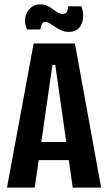

<svg xmlns="http://www.w3.org/2000/svg" viewBox="-20 -859 495 879"><path d="M12 0 134 -660H323L443 0H313L233 -562H220L139 0ZM111 -126V-209H348V-126ZM295 -713Q276 -713 260.5 -720Q245 -727 232 -736Q219 -745 208 -752Q197 -759 187 -759Q176 -759 171 -747.5Q166 -736 165 -724H104Q91 -752 95.5 -778Q100 -804 118.5 -821.5Q137 -839 165 -839Q182 -839 196 -832.5Q210 -826 222 -817Q234 -808 245 -801.5Q256 -795 268 -795Q282 -795 287 -806.5Q292 -818 292 -830H353Q363 -802 360 -774.5Q357 -747 341 -730Q325 -713 295 -713Z"/></svg>

Font: Bricolage Grotesque 36pt Condensed SemiBold
Style: Regular
Weight: 600
Width: 3
Designer: Mathieu Triay
Foundry: Atelier Triay
Version: Version 1.001;gftools[0.9.33.dev8+g029e19f]